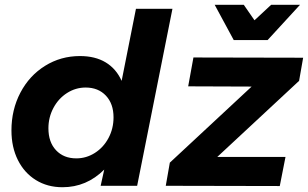

<svg xmlns="http://www.w3.org/2000/svg" viewBox="-20 -779 1291 805"><path d="M28 -232Q28 -319 65.5 -390.5Q103 -462 169 -503Q235 -544 315 -544Q379 -544 423 -517.5Q467 -491 490 -440L550 -742H703L555 0H402L417 -68Q343 6 242 6Q179 6 130.5 -24Q82 -54 55 -108Q28 -162 28 -232ZM456 -287Q456 -344 424 -378Q392 -412 339 -412Q297 -412 261 -389Q225 -366 204 -326.5Q183 -287 183 -241Q183 -183 215 -149Q247 -115 300 -115Q342 -115 378 -138Q414 -161 435 -200.5Q456 -240 456 -287ZM1251 -537 1234 -440 891 -121H1177L1153 1L675 0L692 -97L1035 -416L769 -417L791 -538ZM1117 -759H1238L1102 -611H960L880 -759H1002L1047 -694Z"/></svg>

Font: Gontserrat SemiBold
Style: Italic
Weight: 600
Italic angle: -11.3°
Designer: Julieta Ulanovsky
Foundry: Julieta Ulanovsky
Version: Version 6.001